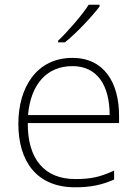

<svg xmlns="http://www.w3.org/2000/svg" viewBox="-20 -786 585 816"><path d="M403 -758V-766H357C330 -723 269 -653 227 -613V-606H256C308 -648 370 -715 403 -758ZM288 -540C136 -540 58 -415 58 -260C58 -100 136 10 299 10C365 10 413 0 465 -23V-61C404 -33 365 -25 300 -25C169 -25 97 -110 98 -263H486V-294C486 -434 423 -540 288 -540ZM288 -505C395 -505 446 -421 446 -297H99C111 -432 182 -505 288 -505Z"/></svg>

Font: Noto Sans Canadian Aboriginal ExtraLight
Style: Regular
Weight: 200
Designer: Monotype Design Team, Typotheque's Kevin King
Foundry: Monotype Imaging Inc.
Version: Version 2.004